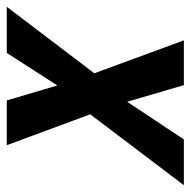

<svg xmlns="http://www.w3.org/2000/svg" viewBox="-73 -544 562 566"><g transform="rotate(-90 208.0 -261.0)"><path d="M-55 0 154 -276 63 -522H195L239 -373L335 -522H471L275 -264L372 0H240L191 -167L80 0Z"/></g></svg>

Font: Radio Canada Condensed SemiBold
Style: Italic
Weight: 600
Width: 3
Italic angle: -12°
Designer: Charles Daoud, Etienne Aubert Bonn, Alexandre Saumier Demers, Jacques Le Bailly
Foundry: Radio-Canada
Version: Version 2.104; ttfautohint (v1.8.4.7-5d5b);gftools[0.9.28.de